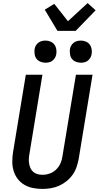

<svg xmlns="http://www.w3.org/2000/svg" viewBox="-20 -1221 642 1249"><path d="M256 8Q224 8 194 2Q164 -4 138.5 -19Q113 -34 95 -57.5Q77 -81 68.5 -109.5Q60 -138 60 -169.5Q60 -201 65 -232L148 -735H256L171 -217Q168 -201 167.5 -185Q167 -169 170 -153.5Q173 -138 179.5 -124.5Q186 -111 198 -101.5Q210 -92 225 -88Q240 -84 257 -84Q280 -84 303 -92Q326 -100 344.5 -117.5Q363 -135 373 -157.5Q383 -180 386 -203L474 -735H582L492 -188Q487 -161 478 -134.5Q469 -108 452.5 -84.5Q436 -61 413 -42.5Q390 -24 364 -12.5Q338 -1 310.5 3.5Q283 8 256 8ZM506 -813Q489 -813 473 -819.5Q457 -826 447.5 -838.5Q438 -851 435.5 -868Q433 -885 435 -902Q437 -914 443.5 -925Q450 -936 460 -943.5Q470 -951 482 -954Q494 -957 506 -957Q523 -957 538.5 -950.5Q554 -944 563.5 -931.5Q573 -919 576 -902Q579 -885 576 -868Q574 -856 567.5 -845Q561 -834 551.5 -826.5Q542 -819 530 -816Q518 -813 506 -813ZM276 -813Q259 -813 243 -819.5Q227 -826 217.5 -838.5Q208 -851 205.5 -868Q203 -885 205 -902Q207 -914 213.5 -925Q220 -936 230 -943.5Q240 -951 252 -954Q264 -957 276 -957Q293 -957 308.5 -950.5Q324 -944 333.5 -931.5Q343 -919 346 -902Q349 -885 346 -868Q344 -856 337.5 -845Q331 -834 321.5 -826.5Q312 -819 300 -816Q288 -813 276 -813ZM354 -1020 271 -1158 333 -1196 422 -1083 550 -1201 602 -1154 472 -1020Z"/></svg>

Font: Iosevka Semibold Extended
Style: Italic
Weight: 600
Width: 7
Italic angle: -9°
Monospace: yes
Designer: Belleve Invis
Foundry: Belleve Invis
Version: Version 32.5.0; ttfautohint (v1.8.4)